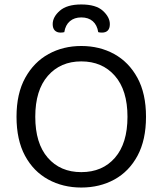

<svg xmlns="http://www.w3.org/2000/svg" viewBox="-20 -827 729 860"><path d="M344 -749Q313 -749 293 -732Q273 -715 268 -683Q264 -682 260 -681.5Q256 -681 251 -681Q235 -681 225.5 -690.5Q216 -700 216 -719Q216 -751 248 -779Q280 -807 344 -807Q410 -807 441 -778.5Q472 -750 472 -719Q472 -700 463 -690.5Q454 -681 437 -681Q432 -681 427.5 -681.5Q423 -682 420 -683Q415 -715 395.5 -732Q376 -749 344 -749ZM634 -304Q634 -200 596 -129.5Q558 -59 492.5 -23Q427 13 344 13Q262 13 196 -23Q130 -59 92 -129.5Q54 -200 54 -304Q54 -408 93 -478.5Q132 -549 197.5 -585Q263 -621 344 -621Q426 -621 491.5 -585Q557 -549 595.5 -478.5Q634 -408 634 -304ZM551 -304Q551 -423 494.5 -487.5Q438 -552 344 -552Q251 -552 194.5 -487.5Q138 -423 138 -304Q138 -185 194 -120.5Q250 -56 344 -56Q439 -56 495 -120.5Q551 -185 551 -304Z"/></svg>

Font: Baloo Tamma 2
Style: Regular
Weight: 400
Designer: Divya Kowshik, Shuchita Grover and Ek Type
Foundry: Ek Type
Version: Version 1.700